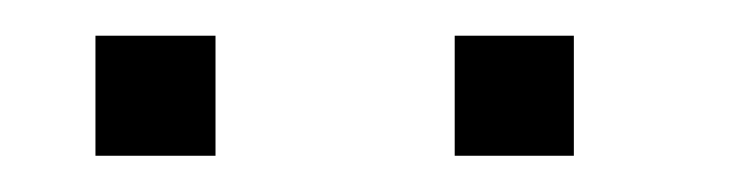

<svg xmlns="http://www.w3.org/2000/svg" viewBox="-20 -620 406 107"><path d="M100.1 -600.1V-533.2H33.2V-600.1ZM233.4 -600.1H299.8V-533.2H233.4Z"/></svg>

Font: Malkor
Style: Regular
Weight: 400
Version: Version 1.3